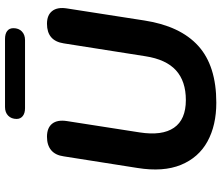

<svg xmlns="http://www.w3.org/2000/svg" viewBox="-80 -810 900 781"><g transform="rotate(-90 370.5 -419.0)"><path d="M78.3 -310.7 125.5 -610.2Q130.1 -644.1 150.5 -661.3Q171 -678.4 205.1 -678.4Q241.6 -678.4 258.3 -657.3Q274.9 -636.3 269.1 -597.8L222.9 -301.3Q208.7 -210 241.9 -161.8Q275 -113.5 354.5 -113.5Q431.2 -113.5 475.5 -153.8Q519.8 -194 532.8 -278.4L585.1 -610.2Q595.4 -678.4 664.8 -678.4Q700.1 -678.4 716.6 -657.3Q733.2 -636.3 727.3 -598L678.2 -282.5Q655.8 -136.6 574.9 -63.1Q493.9 10.4 343.7 10.4Q251.8 10.4 186.2 -25.5Q120.6 -61.4 90.9 -133.4Q61.3 -205.5 78.3 -310.7ZM277.7 -801.8Q277.7 -823.3 290.9 -836.2Q304.1 -849.1 326.2 -849.1H603Q623.9 -849.1 635.4 -840.3Q646.9 -831.5 646.9 -815Q646.9 -793.5 633.6 -780.6Q620.4 -767.7 598.4 -767.7H321.6Q300.7 -767.7 289.2 -777.1Q277.7 -786.5 277.7 -801.8Z"/></g></svg>

Font: SN Pro Thin
Style: Italic
Weight: 200
Italic angle: -9°
Designer: Tobias Whetton
Foundry: Supernotes
Version: Version 1.003;Glyphs 3.3 (3324)